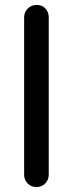

<svg xmlns="http://www.w3.org/2000/svg" viewBox="-20 -760 297 780"><path d="M178 -51Q178 -29 163.5 -14.5Q149 0 128 0Q107 0 92.5 -14.5Q78 -29 78 -51V-689Q78 -711 93 -725.5Q108 -740 129 -740Q151 -740 164.5 -725.5Q178 -711 178 -689Z"/></svg>

Font: Quicksand Light SemiBold
Style: Regular
Weight: 600
Version: Version 3.004